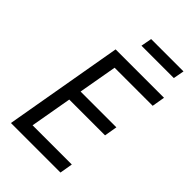

<svg xmlns="http://www.w3.org/2000/svg" viewBox="-259 -973 1066 1066"><g transform="rotate(45 274.0 -440.0)"><path d="M46 0H435L448 -76H140L183 -321H464L477 -397H196L236 -624H535L548 -700H168ZM255 -816H509L521 -880H267Z"/></g></svg>

Font: Fixel Text 20240404
Style: Italic
Weight: 400
Width: 4
Italic angle: -10°
Designer: AlfaBravo + MacPaw
Foundry: Kyrylo Tkachov, Marchela Mozhyna, Serhii Makarenko, Maria Weinstein, Zakhar Kryvoshyya
Version: Version 1.211;Glyphs 3.2 (3225)